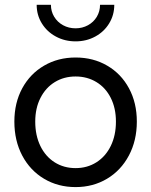

<svg xmlns="http://www.w3.org/2000/svg" viewBox="-20 -762 622 790"><path d="M39.1 -261.7Q39.1 -338.9 71.5 -398.7Q104 -458.5 161.4 -491.9Q218.8 -525.4 291 -525.4Q363.8 -525.4 421.1 -491.9Q478.5 -458.5 510.7 -398.7Q543 -338.9 543 -261.7Q543 -183.6 510.3 -122.1Q477.5 -60.5 420.2 -26.4Q362.8 7.8 291 7.8Q218.8 7.8 161.4 -26.4Q104 -60.5 71.5 -121.8Q39.1 -183.1 39.1 -261.7ZM457 -261.7Q457 -316.9 435.8 -359.1Q414.6 -401.4 376.7 -424.3Q338.9 -447.3 291 -447.3Q243.2 -447.3 205.6 -424.3Q168 -401.4 146.5 -359.1Q125 -316.9 125 -261.7Q125 -205.1 146 -161.6Q167 -118.2 204.8 -94.2Q242.7 -70.3 291 -70.3Q338.9 -70.3 376.7 -94.2Q414.6 -118.2 435.8 -161.6Q457 -205.1 457 -261.7ZM130.9 -742.2H189.5Q189.5 -715.3 202.9 -693.1Q216.3 -670.9 239.5 -658.2Q262.7 -645.5 291 -645.5Q318.8 -645.5 342 -658.2Q365.2 -670.9 378.4 -693.1Q391.6 -715.3 391.6 -742.2H450.2Q450.2 -700.2 429.2 -665.8Q408.2 -631.3 371.8 -611.6Q335.4 -591.8 291 -591.8Q246.6 -591.8 210 -611.6Q173.3 -631.3 152.1 -665.8Q130.9 -700.2 130.9 -742.2Z"/></svg>

Font: Reddit Sans Vanilla
Style: Regular
Weight: 400
Designer: Stephen Hutchings
Foundry: Reddit
Version: Version 1.013